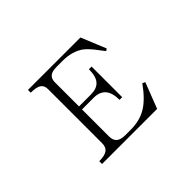

<svg xmlns="http://www.w3.org/2000/svg" viewBox="-122 -960 1244 1244"><g transform="rotate(-45 500.0 -338.5)"><path d="M215.8 1H720.7L789.1 -175.8L770.5 -184.6Q709 -98.6 650.4 -62.5Q588.9 -24.4 503.9 -24.4H454.1Q413.1 -24.4 393.6 -41Q374 -57.6 374 -93.8V-340.8H481.4Q534.2 -340.8 561.5 -310.5Q589.8 -279.3 589.8 -212.9H614.3V-493.2H589.8Q589.8 -424.8 561.5 -395.5Q536.1 -368.2 481.4 -368.2H374V-588.9Q374 -623 393.6 -637.7Q412.1 -652.3 453.1 -652.3H507.8Q593.8 -652.3 651.4 -612.3Q684.6 -587.9 728.5 -527.3L752 -497.1L766.6 -506.8L696.3 -677.7H215.8V-652.3Q266.6 -652.3 289.1 -637.7Q311.5 -623 311.5 -588.9V-93.8Q311.5 -57.6 289.1 -41Q266.6 -24.4 215.8 -24.4Z"/></g></svg>

Font: BatangChe
Style: Regular
Weight: 400
Monospace: yes
Version: Version 2.21